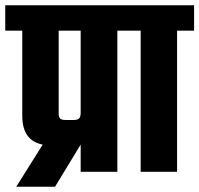

<svg xmlns="http://www.w3.org/2000/svg" viewBox="-40 -656 761 733"><path d="M472 -636V-539H408V0H268V-104L170 57H22L123 -104Q45 -119 45 -214V-539H-20V-636ZM268 -225V-539H184V-224Q184 -209 189.5 -203.5Q195 -198 210 -198H242Q256 -198 262 -204Q268 -210 268 -225Z M701 -636V-539H636V0H497V-539H432V-636Z"/></svg>

Font: Teko Semibold
Style: Regular
Weight: 600
Designer: Manushi Parikh, Jonny Pinhorn
Foundry: Indian Type Foundry
Version: Version 1.105;PS 1.0;hotconv 1.0.78;makeotf.lib2.5.61930; tt